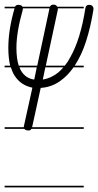

<svg xmlns="http://www.w3.org/2000/svg" viewBox="-20 -571 424 830"><path d="M342 -535H230V-534V-529L178 -287H260Q273 -303 283 -322Q306 -362 322.5 -416Q339 -470 349 -535Q351 -550 365 -550Q375 -550 379.5 -545Q384 -540 384 -534V-530Q372 -455 352.5 -394Q333 -333 304 -289Q303 -288 303 -287H342V-280H298Q272 -243 239 -220Q202 -194 156 -191L119 -22V-21H342V-14H116Q112 -7 104 -7Q90 -7 85 -14H0V-21H83V-23Q83 -28 84 -29L120 -192Q70 -202 43 -244Q33 -260 27 -280H0V-287H24Q16 -320 16 -364Q16 -443 43 -535H0V-542H45Q49 -550 59 -550Q73 -550 77 -542H196Q200 -551 211 -551Q221 -551 225 -545Q227 -544 227 -542H342ZM78 -527Q51 -432 51 -364Q51 -318 61 -287H141L194 -535H79V-534Q79 -530 78 -527ZM231 -257Q243 -267 254 -280H176L165 -227Q201 -233 231 -257ZM70 -267Q90 -232 128 -227L139 -280H64Q67 -273 70 -267ZM342 239H0V232H342Z"/></svg>

Font: Gruenewald VA 1. Klasse
Style: Regular
Weight: 400
Designer: Peter Wiegel
Foundry: Peter Wiegel, nach dem Schriftentwurf von Dr. H. Gr¸newald
Version: Version 0.007